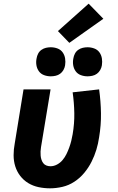

<svg xmlns="http://www.w3.org/2000/svg" viewBox="-20 -1016 640 1044"><path d="M252 8Q220 8 189.5 1.5Q159 -5 133.5 -20.5Q108 -36 90 -59.5Q72 -83 63 -111.5Q54 -140 54 -172Q54 -204 60 -235L108 -530H255L203 -216Q201 -204 200.5 -192.5Q200 -181 201 -169.5Q202 -158 205.5 -147.5Q209 -137 215.5 -128.5Q222 -120 232.5 -116Q243 -112 254 -112Q273 -112 290.5 -121.5Q308 -131 320.5 -146Q333 -161 341.5 -178.5Q350 -196 356.5 -214Q363 -232 367.5 -250Q372 -268 375 -286Q385 -344 384 -401Q383 -458 375 -514L519 -530Q528 -465 529 -400.5Q530 -336 519 -270Q514 -235 504 -202Q494 -169 478 -137Q462 -105 438.5 -76.5Q415 -48 384.5 -28Q354 -8 319.5 0Q285 8 252 8ZM456 -601Q437 -601 419.5 -607.5Q402 -614 391.5 -628.5Q381 -643 378 -661.5Q375 -680 379 -699Q381 -712 387.5 -724.5Q394 -737 405.5 -745Q417 -753 430 -756Q443 -759 456 -759Q475 -759 492.5 -752.5Q510 -746 520.5 -731.5Q531 -717 534 -698.5Q537 -680 534 -661Q532 -648 525 -635.5Q518 -623 507 -615Q496 -607 482.5 -604Q469 -601 456 -601ZM256 -601Q237 -601 219.5 -607.5Q202 -614 191.5 -628.5Q181 -643 178 -661.5Q175 -680 179 -699Q181 -712 187.5 -724.5Q194 -737 205.5 -745Q217 -753 230 -756Q243 -759 256 -759Q275 -759 292.5 -752.5Q310 -746 320.5 -731.5Q331 -717 334 -698.5Q337 -680 334 -661Q332 -648 325 -635.5Q318 -623 307 -615Q296 -607 282.5 -604Q269 -601 256 -601ZM357 -783 295 -847 462 -996 542 -914Z"/></svg>

Font: Iosevka Curly HvExObl
Style: Regular
Weight: 900
Width: 7
Italic angle: -9°
Monospace: yes
Designer: Belleve Invis
Foundry: Belleve Invis
Version: Version 11.1.0; ttfautohint (v1.8.3)